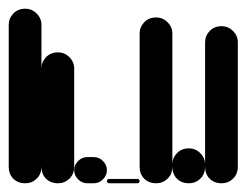

<svg xmlns="http://www.w3.org/2000/svg" viewBox="-20 -420 565 440"><path d="M0 -38H75V-363H0ZM38 -75Q21 -75 10.5 -64Q0 -53 0 -38Q0 -21 10.5 -10.5Q21 0 38 0Q53 0 64 -10.5Q75 -21 75 -38Q75 -53 64 -64Q53 -75 38 -75ZM38 -400Q21 -400 10.5 -389Q0 -378 0 -363Q0 -346 10.5 -335.5Q21 -325 38 -325Q53 -325 64 -335.5Q75 -346 75 -363Q75 -378 64 -389Q53 -400 38 -400Z M75 -38H150V-263H75ZM113 -75Q96 -75 85.5 -64Q75 -53 75 -38Q75 -21 85.5 -10.5Q96 0 113 0Q128 0 139 -10.5Q150 -21 150 -38Q150 -53 139 -64Q128 -75 113 -75ZM113 -300Q96 -300 85.5 -289Q75 -278 75 -263Q75 -246 85.5 -235.5Q96 -225 113 -225Q128 -225 139 -235.5Q150 -246 150 -263Q150 -278 139 -289Q128 -300 113 -300Z M180 -60Q168 -60 159 -51Q150 -42 150 -30Q150 -18 159 -9Q168 0 180 0H195Q207 0 216 -9Q225 -18 225 -30Q225 -42 216 -51Q207 -60 195 -60Z M230 -10Q228 -10 226.5 -8.5Q225 -7 225 -5Q225 -3 226.5 -1.5Q228 0 230 0H295Q297 0 298.5 -1.5Q300 -3 300 -5Q300 -7 298.5 -8.5Q297 -10 295 -10Z M300 -38H375V-343H300ZM338 -75Q321 -75 310.5 -64Q300 -53 300 -38Q300 -21 310.5 -10.5Q321 0 338 0Q353 0 364 -10.5Q375 -21 375 -38Q375 -53 364 -64Q353 -75 338 -75ZM338 -380Q321 -380 310.5 -369Q300 -358 300 -343Q300 -326 310.5 -315.5Q321 -305 338 -305Q353 -305 364 -315.5Q375 -326 375 -343Q375 -358 364 -369Q353 -380 338 -380Z M375 -38H450V-43H375ZM413 -75Q396 -75 385.5 -64Q375 -53 375 -38Q375 -21 385.5 -10.5Q396 0 413 0Q428 0 439 -10.5Q450 -21 450 -38Q450 -53 439 -64Q428 -75 413 -75ZM413 -80Q396 -80 385.5 -69Q375 -58 375 -43Q375 -26 385.5 -15.5Q396 -5 413 -5Q428 -5 439 -15.5Q450 -26 450 -43Q450 -58 439 -69Q428 -80 413 -80Z M450 -38H525V-323H450ZM488 -75Q471 -75 460.5 -64Q450 -53 450 -38Q450 -21 460.5 -10.5Q471 0 488 0Q503 0 514 -10.5Q525 -21 525 -38Q525 -53 514 -64Q503 -75 488 -75ZM488 -360Q471 -360 460.5 -349Q450 -338 450 -323Q450 -306 460.5 -295.5Q471 -285 488 -285Q503 -285 514 -295.5Q525 -306 525 -323Q525 -338 514 -349Q503 -360 488 -360Z"/></svg>

Font: Wavefont Medium
Style: Regular
Weight: 500
Version: Version 3.004;gftools[0.9.33]